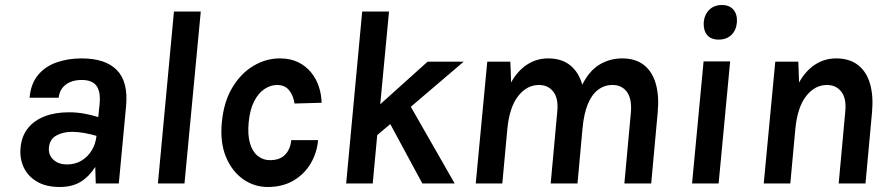

<svg xmlns="http://www.w3.org/2000/svg" viewBox="-20 -732 3544 766"><path d="M218 14Q163 14 126.8 -7.8Q90.5 -29.5 74.2 -65.2Q58 -101 62 -142Q66 -188.5 91 -220Q116 -251.5 158 -267.8Q200 -284 254.5 -284Q286.5 -284 315.5 -278.8Q344.5 -273.5 372 -265L377 -313Q382.5 -364 365.8 -388.5Q349 -413 305.5 -413Q279.5 -413 259.8 -404.5Q240 -396 228.2 -380.2Q216.5 -364.5 214 -342H98Q103 -398.5 132 -433Q161 -467.5 206.2 -483.2Q251.5 -499 305.5 -499Q401 -499 446.5 -452.2Q492 -405.5 483 -309L454 0H362Q361 -16.5 361 -33Q361 -49.5 360 -66Q334.5 -26.5 301 -6.2Q267.5 14 218 14ZM248 -76Q279.5 -76 304.5 -90.8Q329.5 -105.5 345.5 -131.2Q361.5 -157 365 -190Q343.5 -196.5 317.2 -201.2Q291 -206 267.5 -206Q231 -206 204.5 -191.2Q178 -176.5 175 -142Q173 -113.5 193 -94.8Q213 -76 248 -76Z M610 0 674 -686H781L716 0Z M1048 14Q993.5 14 949 -17.8Q904.5 -49.5 881 -107.2Q857.5 -165 865 -243Q872.5 -325.5 906.8 -382.5Q941 -439.5 991 -469.2Q1041 -499 1096.5 -499Q1138.5 -499 1169.5 -483.8Q1200.5 -468.5 1221.2 -443Q1242 -417.5 1252.2 -386Q1262.5 -354.5 1263 -322L1155 -319Q1150.5 -350.5 1133.5 -371.8Q1116.5 -393 1085.5 -393Q1060 -393 1035.8 -377.2Q1011.5 -361.5 994.2 -328.5Q977 -295.5 972 -243Q967.5 -193 977.5 -159.8Q987.5 -126.5 1008.5 -109.8Q1029.5 -93 1057 -93Q1096.5 -93 1117.5 -114.8Q1138.5 -136.5 1142 -173H1249Q1244.5 -121.5 1219 -79Q1193.5 -36.5 1150.2 -11.2Q1107 14 1048 14Z M1665 0 1537 -237 1485 -193 1467 0H1361L1425 -686H1532L1497 -316L1686 -486H1830L1619 -306L1794 0Z M1878 0 1924 -486H2016Q2017 -465 2017.8 -444.5Q2018.5 -424 2019 -403Q2046 -451 2083.8 -475Q2121.5 -499 2166.5 -499Q2221.5 -499 2255.5 -471Q2289.5 -443 2303 -394Q2331 -450 2372 -474.5Q2413 -499 2462 -499Q2516 -499 2549.5 -472.2Q2583 -445.5 2596.5 -397.2Q2610 -349 2604 -284L2578 0H2471L2497 -284Q2501.5 -337.5 2481.2 -365.2Q2461 -393 2423.5 -393Q2391.5 -393 2366.2 -374Q2341 -355 2325.2 -316.8Q2309.5 -278.5 2304 -220L2284 0H2177L2203 -284Q2209 -338 2188 -365.5Q2167 -393 2130.5 -393Q2082 -393 2047.2 -348.8Q2012.5 -304.5 2004 -217L1984 0Z M2847.5 -574Q2816.5 -574 2801.2 -592.2Q2786 -610.5 2787.5 -643Q2790.5 -674 2809.8 -693Q2829 -712 2860 -712Q2890.5 -712 2906.2 -693.2Q2922 -674.5 2920 -643Q2917 -610.5 2897.5 -592.2Q2878 -574 2847.5 -574ZM2741 0 2787 -487H2893L2847 0Z M3027 0 3073 -486H3165L3168 -403Q3195 -451 3232.8 -475Q3270.5 -499 3315.5 -499Q3369.5 -499 3403.5 -472.2Q3437.5 -445.5 3451.2 -397.2Q3465 -349 3459 -284L3433 0H3326L3352 -284Q3358 -338 3337 -365.5Q3316 -393 3279.5 -393Q3231 -393 3196.2 -348.8Q3161.5 -304.5 3153 -217L3133 0Z"/></svg>

Font: Karla
Style: Bold Italic
Weight: 700
Italic angle: -8°
Designer: Jonathan Pinhorn
Version: Version 2.004;gftools[0.9.33]